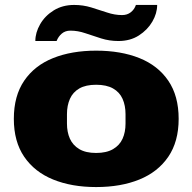

<svg xmlns="http://www.w3.org/2000/svg" viewBox="-20 -745 779 777"><path d="M369 12Q270 12 195 -18.5Q120 -49 78 -110.5Q36 -172 36 -264Q36 -357 78 -418.5Q120 -480 195 -510Q270 -540 369 -540Q469 -540 544 -510Q619 -480 661 -418.5Q703 -357 703 -264Q703 -172 661 -110.5Q619 -49 544 -18.5Q469 12 369 12ZM369 -126Q411 -126 437.5 -141.5Q464 -157 476 -183.5Q488 -210 488 -245V-283Q488 -318 476 -345Q464 -372 437.5 -387Q411 -402 369 -402Q327 -402 301 -387Q275 -372 263 -345Q251 -318 251 -283V-245Q251 -210 263 -183.5Q275 -157 301 -141.5Q327 -126 369 -126ZM123 -579Q123 -613 142.5 -647Q162 -681 197.5 -703Q233 -725 280 -725Q316 -725 349 -715Q382 -705 413 -694.5Q444 -684 474 -684Q495 -684 509.5 -695.5Q524 -707 530 -725H616Q616 -691 596.5 -657.5Q577 -624 542 -601.5Q507 -579 459 -579Q423 -579 389.5 -589.5Q356 -600 325.5 -610.5Q295 -621 265 -621Q244 -621 230 -609Q216 -597 209 -579Z"/></svg>

Font: Archivo SemiBold SemiExpanded Black
Style: Regular
Weight: 900
Width: 6
Version: Version 2.001